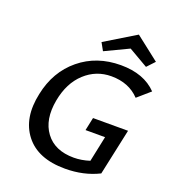

<svg xmlns="http://www.w3.org/2000/svg" viewBox="-154 -984 1000 1108"><g transform="rotate(20 346.0 -429.5)"><path d="M491 -774 346 -705 320 -752 508 -866 654 -752 610 -705ZM407 -243 424 -323H639L578 -39Q486 7 371 7Q204 7 127.5 -91.5Q51 -190 85 -347Q115 -493 219.5 -579Q324 -665 472 -665Q614 -665 692 -584L615 -517Q550 -586 442 -586Q349 -586 280 -522.5Q211 -459 190 -346Q167 -222 223.5 -146Q280 -70 397 -70Q444 -70 494 -86L527 -243Z"/></g></svg>

Font: EauTestInfant Semibold
Style: Italic
Weight: 600
Italic angle: -12°
Designer: Christian Thalmann (Catharsis Fonts)
Version: Version 0.001;PS 000.001;hotconv 1.0.88;makeotf.lib2.5.64775